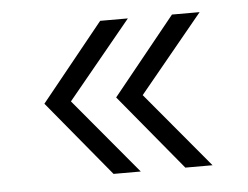

<svg xmlns="http://www.w3.org/2000/svg" viewBox="-35 -447 536 415"><g transform="rotate(-5 232.5 -240.0)"><path d="M215.8 -237.8 351.6 -405.8H411.6L273.4 -237.8L410.6 -73.7H351.6ZM60.1 -237.8 195.8 -405.8H255.9L117.7 -237.8L254.9 -73.7H195.8Z"/></g></svg>

Font: DavidDev Light
Style: Regular
Weight: 300
Designer: David.dev
Foundry: David.dev
Version: Version 1.001;FEAKit 1.0